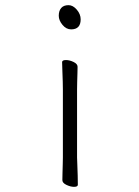

<svg xmlns="http://www.w3.org/2000/svg" viewBox="-20 -716 540 745"><path d="M256 -602Q237 -602 222.5 -619.5Q208 -637 208 -655Q208 -674 217.5 -685Q227 -696 246 -696Q263 -696 278 -678.5Q293 -661 293 -641Q293 -602 256 -602ZM224 -368Q224 -378 223.5 -399Q223 -420 222 -442Q221 -464 221 -475Q221 -483 236 -483Q250 -483 265.5 -475.5Q281 -468 281 -457Q281 -449 280.5 -432.5Q280 -416 279.5 -398Q279 -380 279 -368V-105Q279 -99 280 -78Q281 -57 281.5 -34Q282 -11 282 1Q282 9 267 9Q254 9 238 1.5Q222 -6 222 -17Q222 -25 222.5 -43.5Q223 -62 223.5 -80Q224 -98 224 -105Z"/></svg>

Font: Moon Stars Kai T HW Light
Style: Regular
Weight: 300
Designer: GuiWonder
Version: Version 1.101